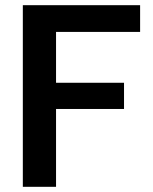

<svg xmlns="http://www.w3.org/2000/svg" viewBox="-20 -720 591 740"><path d="M68 0V-700H520V-597H196V-401H458V-300H196V0Z"/></svg>

Font: DeepMind Sans
Style: Bold
Weight: 700
Designer: Jonny Pinhorn / Modifications: Colophon Foundry
Foundry: Colophon Foundry
Version: Version 1.002; ttfautohint (v1.8.2)